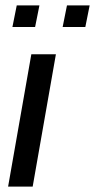

<svg xmlns="http://www.w3.org/2000/svg" viewBox="-20 -691 352 711"><path d="M10 0 96 -490H187L101 0ZM26 -591 42 -671H126L110 -591ZM212 -591 228 -671H312L296 -591Z"/></svg>

Font: Cabin VF Beta
Style: Italic
Weight: 400
Italic angle: -7°
Designer: Pablo Impallari
Foundry: Pablo Impallari. http://www.impallari.com Igino Marini. http://www.ikern.com
Version: Version 2.300